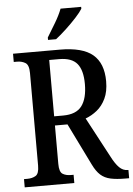

<svg xmlns="http://www.w3.org/2000/svg" viewBox="-61 -976 709 1022"><g transform="rotate(-5 293.5 -465.5)"><path d="M29 0V-44H47Q73 -44 91.5 -55Q110 -66 110 -109V-604Q110 -647 91 -658.5Q72 -670 47 -670H29V-714H279Q400 -714 455 -667.5Q510 -621 510 -525Q510 -470 492 -432.5Q474 -395 445.5 -372Q417 -349 384 -337L497 -125Q518 -84 538 -64Q558 -44 584 -44H587V0H568Q520 0 488 -7Q456 -14 434.5 -33.5Q413 -53 395 -90L285 -314H218V-109Q218 -66 235.5 -55Q253 -44 279 -44H294V0ZM266 -363Q336 -363 366 -403Q396 -443 396 -520Q396 -594 367 -629Q338 -664 271 -664H218V-363ZM221 -784Q242 -818 265.5 -857.5Q289 -897 302 -931H412V-921Q402 -904 376.5 -876Q351 -848 320.5 -819.5Q290 -791 264 -771H221Z"/></g></svg>

Font: Noto Serif Tamil Condensed Medium
Style: Italic
Weight: 500
Width: 3
Italic angle: -12°
Designer: Indian Type Foundry, Tom Grace, and the Monotype Design Team
Foundry: Monotype Imaging Inc.
Version: Version 2.003; ttfautohint (v1.8.4.7-5d5b)